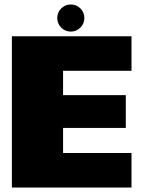

<svg xmlns="http://www.w3.org/2000/svg" viewBox="-20 -837 646 857"><path d="M33 0H567V-154H261.5V-266H541.5V-412.5H261.5V-521H567V-675H33ZM296 -696Q321 -696 338.8 -713.8Q356.5 -731.5 356.5 -756.5Q356.5 -781.5 339 -799.2Q321.5 -817 296 -817Q271 -817 253.2 -799.2Q235.5 -781.5 235.5 -756.5Q235.5 -731.5 253.2 -713.8Q271 -696 296 -696Z"/></svg>

Font: Anybody Thin Black
Style: Regular
Weight: 900
Version: Version 1.113;gftools[0.9.25]